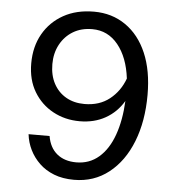

<svg xmlns="http://www.w3.org/2000/svg" viewBox="-52 -759 754 819"><g transform="rotate(5 325.0 -349.0)"><path d="M297 -239Q234 -239 182.5 -267Q131 -295 100.5 -346Q70 -397 70 -467Q70 -539 101 -593.5Q132 -648 187.5 -679Q243 -710 318 -710Q395 -710 453.5 -669.5Q512 -629 544 -554.5Q576 -480 576 -376Q576 -263 541.5 -175.5Q507 -88 443.5 -38Q380 12 295 12Q246 12 209 -2.5Q172 -17 146 -42Q120 -67 104.5 -98.5Q89 -130 85 -165H175Q183 -116 215 -89.5Q247 -63 298 -63Q354 -63 394.5 -98Q435 -133 457.5 -196Q480 -259 484 -342Q455 -293 407 -266Q359 -239 297 -239ZM317 -635Q270 -635 235 -614Q200 -593 180 -556Q160 -519 160 -472Q160 -424 179 -388.5Q198 -353 232 -333.5Q266 -314 311 -314Q375 -314 418.5 -348.5Q462 -383 482 -438Q471 -528 427.5 -581.5Q384 -635 317 -635Z"/></g></svg>

Font: Azeret Mono Light
Style: Regular
Weight: 300
Designer: Martin Vácha
Foundry: Displaay
Version: Version 1.002